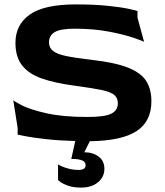

<svg xmlns="http://www.w3.org/2000/svg" viewBox="-20 -630 746 870"><path d="M387 10 362 60Q401 60 427 79.5Q453 99 453 135Q453 172 424 196Q395 220 347 220Q313 220 290 212Q267 204 255 195.5Q243 187 243 185V115Q246 117 258.5 123Q271 129 292 134.5Q313 140 339 140Q351 140 359.5 135Q368 130 368 118Q368 104 352.5 97Q337 90 303 90L321 9Q247 7 189 0.5Q131 -6 99.5 -12Q68 -18 60 -20V-50L40 -177Q40 -173 77.5 -153.5Q115 -134 189.5 -117Q264 -100 376 -100Q455 -100 484.5 -115Q514 -130 514 -162Q514 -186 498 -199.5Q482 -213 443.5 -221.5Q405 -230 323 -241Q226 -254 167.5 -275Q109 -296 79.5 -334.5Q50 -373 50 -436Q50 -518 115 -564Q180 -610 323 -610Q408 -610 470 -603.5Q532 -597 567.5 -589Q603 -581 603 -580V-550L633 -440Q633 -442 589 -457.5Q545 -473 475 -486.5Q405 -500 318 -500Q254 -500 228 -484.5Q202 -469 202 -438Q202 -414 220 -399.5Q238 -385 278 -376.5Q318 -368 394 -359Q501 -347 560 -323.5Q619 -300 642.5 -263Q666 -226 666 -171Q666 -80 599 -36Q532 8 387 10Z"/></svg>

Font: Red Rose Bold
Style: Regular
Weight: 700
Designer: jaikishan Patel
Version: Version 1.000